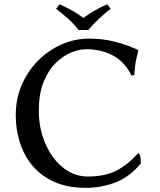

<svg xmlns="http://www.w3.org/2000/svg" viewBox="-20 -881 757 911"><path d="M402.8 -697.8Q467.3 -697.8 519.8 -684.3Q572.3 -670.9 603.3 -657.7Q634.3 -644.5 634.3 -644.5L636.2 -641.1Q630.9 -619.1 627 -602.8Q623 -586.4 621.1 -568.8Q619.1 -551.3 617.2 -523.9L604 -522.9Q571.3 -588.4 515.6 -617.9Q460 -647.5 388.2 -647.5Q355 -647.5 316.9 -631.6Q278.8 -615.7 243.7 -581.3Q208.5 -546.9 186.3 -490.7Q164.1 -434.6 164.1 -354Q164.1 -292.5 181.6 -236.3Q199.2 -180.2 230.5 -136.7Q261.7 -93.3 304.2 -68.4Q346.7 -43.5 397.5 -43.5Q471.7 -43.5 525.1 -67.9Q578.6 -92.3 635.3 -153.8L642.1 -150.4Q645.5 -143.1 647 -128.7Q648.4 -114.3 648.4 -106Q595.7 -41.5 528.3 -15.6Q460.9 10.3 388.2 10.3Q302.2 10.3 239.7 -17.1Q177.2 -44.4 136.2 -92.5Q95.2 -140.6 75 -202.9Q54.7 -265.1 54.7 -334Q54.7 -412.6 83.5 -478.8Q112.3 -544.9 161.6 -594.2Q210.9 -643.6 273.4 -670.7Q335.9 -697.8 402.8 -697.8ZM353 -738.8Q329.6 -768.6 302 -793Q274.4 -817.4 246.1 -839.4L262.7 -860.8Q293.5 -846.7 321 -831.5Q348.6 -816.4 375.5 -795.9Q404.8 -817.4 431.9 -832.5Q459 -847.7 488.8 -860.8L504.9 -839.4Q475.1 -816.4 449 -791.5Q422.9 -766.6 398.4 -738.8Z"/></svg>

Font: Kurinto Seri
Style: Regular
Weight: 400
Designer: Kurinto was developed by Clint Goss from a range of fonts that are compatible with the SIL Open Font License Version 1.1
Foundry: Clinton F. Goss
Version: Version 2.196; July 25, 2020